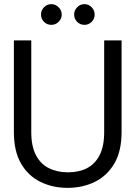

<svg xmlns="http://www.w3.org/2000/svg" viewBox="-20 -895 654 927"><path d="M306 12Q234 12 175 -17Q116 -46 81.5 -105.5Q47 -165 47 -258V-700H131V-257Q131 -189 153.5 -146Q176 -103 216 -83Q256 -63 308 -63Q361 -63 400 -83Q439 -103 461 -146Q483 -189 483 -257V-700H567V-258Q567 -165 532 -105.5Q497 -46 438 -17Q379 12 306 12ZM228 -775Q207 -775 192.5 -789.5Q178 -804 178 -825Q178 -845 192.5 -860Q207 -875 228 -875Q248 -875 263 -860Q278 -845 278 -825Q278 -804 263 -789.5Q248 -775 228 -775ZM388 -775Q367 -775 352.5 -789.5Q338 -804 338 -825Q338 -845 352.5 -860Q367 -875 388 -875Q408 -875 422.5 -860Q437 -845 437 -825Q437 -804 422.5 -789.5Q408 -775 388 -775Z"/></svg>

Font: DM Sans 36pt
Style: Regular
Weight: 400
Designer: Colophon Foundry, Jonny Pinhorn
Foundry: Colophon Foundry
Version: Version 4.004;gftools[0.9.30]